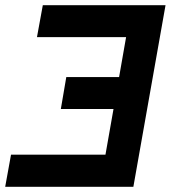

<svg xmlns="http://www.w3.org/2000/svg" viewBox="-71 -720 658 740"><path d="M-51 0 -28.5 -124H335.5L366.5 -300H163.5L184.5 -423H388L415 -577H71.5L94 -700H567L443 0Z"/></svg>

Font: Overpass
Style: Bold Italic
Weight: 700
Italic angle: -10°
Designer: Delve Withrington, Dave Bailey, Thomas Jockin
Foundry: Delve Fonts LLC
Version: Version 4.000; ttfautohint (v1.8.3)